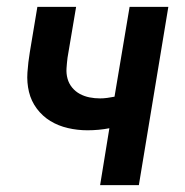

<svg xmlns="http://www.w3.org/2000/svg" viewBox="-20 -540 540 560"><path d="M272 0 299 -166Q284 -163 267.5 -161.5Q251 -160 235 -160Q206 -160 178 -166.5Q150 -173 127 -187Q104 -201 87.5 -223Q71 -245 64.5 -272Q58 -299 60 -328.5Q62 -358 67 -388L89 -520H202L177 -372Q175 -356 174 -340.5Q173 -325 177 -310.5Q181 -296 190.5 -284.5Q200 -273 213 -266Q226 -259 241 -256Q256 -253 272 -253Q282 -253 293 -254.5Q304 -256 314 -258L358 -520H471L385 0Z"/></svg>

Font: Iosevka Curly
Style: Bold Italic
Weight: 700
Italic angle: -9°
Monospace: yes
Designer: Belleve Invis
Foundry: Belleve Invis
Version: Version 22.1.2; ttfautohint (v1.8.4)